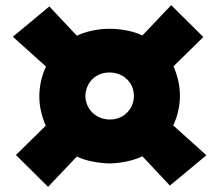

<svg xmlns="http://www.w3.org/2000/svg" viewBox="-20 -624 853 747"><path d="M167 103 279 -15Q306 -2 340 4.5Q374 11 407 12Q440 11 473.5 4Q507 -3 534 -16L641 98L783 -20L654 -136Q666 -161 673 -191Q680 -221 680 -252Q680 -283 673 -312Q666 -341 655 -366L771 -480L646 -604L534 -486Q507 -499 473 -505.5Q439 -512 406 -512Q373 -512 339.5 -505Q306 -498 279 -485L172 -599L30 -481L159 -365Q147 -340 140 -310Q133 -280 133 -249Q133 -218 140 -189Q147 -160 158 -135L42 -21ZM501 -251Q501 -226 489 -205Q477 -184 456 -171.5Q435 -159 407 -159Q381 -159 359.5 -171Q338 -183 325.5 -203.5Q313 -224 312 -250Q313 -276 324.5 -296.5Q336 -317 357 -329.5Q378 -342 406 -342Q433 -342 454.5 -330Q476 -318 488.5 -297.5Q501 -277 501 -251Z"/></svg>

Font: Catamaran Black
Style: Regular
Weight: 900
Designer: Pria Ravichandran
Version: Version 2.000